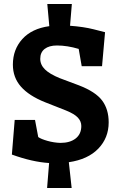

<svg xmlns="http://www.w3.org/2000/svg" viewBox="-20 -815 607 954"><path d="M322 -9 336 119H214L224 -5Q141 -10 39 -47L53 -219H154L170 -134Q184 -124 216 -115Q248 -106 280 -105Q328 -105 356 -127Q384 -149 384 -189Q384 -212 367 -230.5Q350 -249 308 -266L204 -307Q124 -339 84 -384.5Q44 -430 44 -494Q44 -569 91 -621Q138 -673 225 -685L215 -795H337L328 -687Q396 -682 445 -669.5Q494 -657 502 -655L487 -486H386L371 -572Q314 -589 263 -589Q224 -589 202 -572Q180 -555 180 -523Q180 -493 203.5 -470Q227 -447 276 -427L372 -391Q455 -359 487.5 -315.5Q520 -272 520 -207Q520 -130 468.5 -76.5Q417 -23 322 -9Z"/></svg>

Font: Enriqueta
Style: Bold
Weight: 700
Designer: Viviana Monsalve, Gustavo Ibarra
Foundry: 72Puntos
Version: Version 2.000